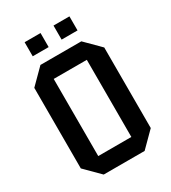

<svg xmlns="http://www.w3.org/2000/svg" viewBox="-205 -959 950 1065"><g transform="rotate(-30 270.0 -426.5)"><path d="M46 -92V-608L139 -701H401L494 -608V-92L401 1H139ZM164 -597V-103H376V-597ZM126 -764V-854H228V-764ZM311 -764V-854H413V-764Z"/></g></svg>

Font: Tektur SemiCondensed Medium
Style: Regular
Weight: 500
Width: 4
Designer: Adam Jagosz
Foundry: Adam Jagosz
Version: Version 1.005;gftools[0.9.30]